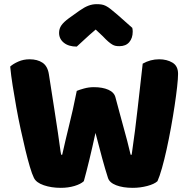

<svg xmlns="http://www.w3.org/2000/svg" viewBox="-20 -895 925 923"><path d="M349 -458Q360 -463 383.5 -469.5Q407 -476 431 -476Q473 -476 501 -463.5Q529 -451 535 -427Q546 -386 555.5 -350.5Q565 -315 574 -282.5Q583 -250 591.5 -218Q600 -186 608 -151H613Q622 -212 629 -267.5Q636 -323 642 -376.5Q648 -430 654 -482.5Q660 -535 666 -589Q703 -610 745 -610Q782 -610 809 -594Q836 -578 836 -540Q836 -518 831.5 -477.5Q827 -437 819.5 -387Q812 -337 802 -282Q792 -227 781 -177Q770 -127 758.5 -86.5Q747 -46 737 -24Q722 -10 688 -1Q654 8 618 8Q571 8 538.5 -4.5Q506 -17 499 -40Q486 -80 471 -135Q456 -190 439 -256Q425 -191 410 -129Q395 -67 383 -24Q368 -10 338 -1Q308 8 272 8Q227 8 190.5 -4.5Q154 -17 143 -40Q134 -58 123.5 -93.5Q113 -129 102 -174.5Q91 -220 79.5 -273Q68 -326 58.5 -379Q49 -432 41 -482.5Q33 -533 29 -575Q43 -588 68 -599Q93 -610 122 -610Q160 -610 184.5 -593.5Q209 -577 215 -538Q231 -436 241.5 -368Q252 -300 258.5 -256.5Q265 -213 268 -189Q271 -165 274 -151H279Q288 -191 296 -225Q304 -259 312.5 -293.5Q321 -328 330 -367.5Q339 -407 349 -458ZM440 -753Q406 -724 387 -706Q368 -688 349 -671Q310 -671 287 -689.5Q264 -708 264 -737Q264 -757 275 -773Q286 -789 312 -808L361 -843Q385 -860 404.5 -867.5Q424 -875 444 -875Q457 -875 467.5 -873.5Q478 -872 489 -866.5Q500 -861 513 -850.5Q526 -840 546 -823L616 -761Q617 -756 617.5 -752Q618 -748 618 -743Q618 -712 601.5 -692.5Q585 -673 554 -673Q544 -673 536 -674.5Q528 -676 519.5 -681Q511 -686 500 -695.5Q489 -705 474 -721Z"/></svg>

Font: Baloo Thambi
Style: Regular
Weight: 400
Designer: Aadarsh Rajan and Ek Type
Foundry: Ek Type
Version: Version 1.100;PS 1.000;hotconv 1.0.88;makeotf.lib2.5.647800;